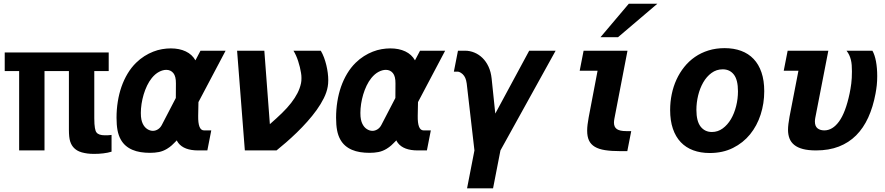

<svg xmlns="http://www.w3.org/2000/svg" viewBox="-20 -825 4856 1053"><path d="M496.1 19Q475.1 19 459 16.8Q442.9 14.6 428.7 10.7Q412.6 5.9 402.8 -0.2Q393.1 -6.3 386.2 -13.2Q379.4 -20 374 -28.8Q368.7 -37.6 364.7 -49.8Q357.9 -71.8 357.9 -113.8V-435.1H224.1V0H85V-435.1H5.9V-537.1H576.2V-435.1H497.1V-176.8Q497.1 -158.7 498 -145.8Q499 -132.8 500.5 -123.5Q502 -114.3 504.2 -108.2Q506.3 -102.1 509.3 -98.6Q521 -83 555.2 -83Q561.5 -83 566.7 -83Q571.8 -83 575.7 -83.5L591.8 -85V6.8Q571.8 13.2 546.4 16.1Q534.2 17.6 521.2 18.3Q508.3 19 496.1 19Z M1067.4 0Q989.3 0 958 -41Q950.7 -51.3 949.7 -55.2Q940.9 -46.4 934.3 -39.8Q927.7 -33.2 921.9 -27.8Q916 -22.5 909.9 -18.1Q903.8 -13.7 896 -8.8Q874 4.4 851.6 8.8Q829.1 13.2 802.7 13.2Q775.4 13.2 751 9.3Q726.6 5.4 706.1 -3.4Q685.5 -12.2 669.4 -26.1Q653.3 -40 642.1 -60.1Q629.9 -82 624.5 -110.8Q619.1 -139.6 619.1 -179.2Q619.1 -224.6 626 -267.6Q632.8 -310.5 646.2 -349.1Q659.7 -387.7 679.7 -421.1Q699.7 -454.6 726.1 -480.5Q748 -502 772 -517.1Q795.9 -532.2 820.3 -541.7Q844.7 -551.3 869.1 -555.4Q893.6 -559.6 916.5 -559.6Q963.9 -559.6 998.8 -543Q1033.7 -526.4 1051.8 -494.1L1079.6 -546.9H1217.3L1068.4 -265.1L1066.9 -190.4Q1065.4 -109.9 1098.6 -109.9H1138.7L1117.2 0ZM944.3 -287.6 944.8 -367.2Q945.3 -406.2 930.7 -424.1Q916 -441.9 892.1 -441.9Q873 -441.9 852.1 -430.9Q831.1 -419.9 812.5 -397Q797.9 -378.9 786.6 -355.5Q775.4 -332 767.8 -306.6Q760.3 -281.2 756.3 -255.1Q752.4 -229 752.4 -205.6Q752.4 -183.6 755.4 -169.7Q758.3 -155.8 763.2 -146Q772.5 -127 787.6 -117.2Q802.7 -107.4 818.4 -107.4Q832.5 -107.4 845.7 -115.5Q858.9 -123.5 867.2 -139.2Z M1280.3 -546.9H1429.7L1460 -144Q1497.1 -176.3 1526.4 -204.8Q1555.7 -233.4 1576.9 -260.7Q1598.1 -288.1 1611.6 -314.5Q1625 -340.8 1630.9 -368.7Q1632.3 -375.5 1632.8 -382.1Q1633.3 -388.7 1633.3 -397Q1633.3 -404.8 1632.8 -410.6Q1632.3 -416.5 1630.9 -425.3Q1626 -456.5 1615.2 -489.7Q1604.5 -522.9 1589.4 -546.9H1739.3Q1749.5 -529.8 1757.1 -509.3Q1764.6 -488.8 1769.8 -467.5Q1774.9 -446.3 1777.6 -425.3Q1780.3 -404.3 1780.3 -385.3Q1780.3 -365.2 1777.3 -349.1Q1772 -318.8 1755.9 -286.4Q1739.7 -253.9 1716.6 -221.7Q1693.4 -189.5 1665.3 -158Q1637.2 -126.5 1607.7 -97.9Q1578.1 -69.3 1549.3 -44.2Q1520.5 -19 1496.6 0H1322.8Z M2271.5 0Q2193.4 0 2162.1 -41Q2154.8 -51.3 2153.8 -55.2Q2145 -46.4 2138.4 -39.8Q2131.8 -33.2 2126 -27.8Q2120.1 -22.5 2114 -18.1Q2107.9 -13.7 2100.1 -8.8Q2078.1 4.4 2055.7 8.8Q2033.2 13.2 2006.8 13.2Q1979.5 13.2 1955.1 9.3Q1930.7 5.4 1910.2 -3.4Q1889.6 -12.2 1873.5 -26.1Q1857.4 -40 1846.2 -60.1Q1834 -82 1828.6 -110.8Q1823.2 -139.6 1823.2 -179.2Q1823.2 -224.6 1830.1 -267.6Q1836.9 -310.5 1850.3 -349.1Q1863.8 -387.7 1883.8 -421.1Q1903.8 -454.6 1930.2 -480.5Q1952.1 -502 1976.1 -517.1Q2000 -532.2 2024.4 -541.7Q2048.8 -551.3 2073.2 -555.4Q2097.7 -559.6 2120.6 -559.6Q2168 -559.6 2202.9 -543Q2237.8 -526.4 2255.9 -494.1L2283.7 -546.9H2421.4L2272.5 -265.1L2271 -190.4Q2269.5 -109.9 2302.7 -109.9H2342.8L2321.3 0ZM2148.4 -287.6 2148.9 -367.2Q2149.4 -406.2 2134.8 -424.1Q2120.1 -441.9 2096.2 -441.9Q2077.1 -441.9 2056.2 -430.9Q2035.2 -419.9 2016.6 -397Q2002 -378.9 1990.7 -355.5Q1979.5 -332 1971.9 -306.6Q1964.4 -281.2 1960.4 -255.1Q1956.5 -229 1956.5 -205.6Q1956.5 -183.6 1959.5 -169.7Q1962.4 -155.8 1967.3 -146Q1976.6 -127 1991.7 -117.2Q2006.8 -107.4 2022.5 -107.4Q2036.6 -107.4 2049.8 -115.5Q2063 -123.5 2071.3 -139.2Z M2582 0 2539.6 -367.2Q2537.1 -385.7 2531.7 -397.7Q2526.4 -409.7 2517.6 -418Q2511.7 -423.3 2504.2 -427.7Q2496.6 -432.1 2489.7 -432.1H2469.2L2491.7 -546.9H2530.8Q2557.1 -546.9 2581.8 -536.6Q2606.4 -526.4 2626.2 -507.1Q2646 -487.8 2659.2 -459.5Q2672.4 -431.2 2676.3 -394.5L2696.3 -202.1L2882.3 -546.9H3027.3L2724.6 0L2684.1 208H2541.5Z M3428.7 -804.7H3585.4L3369.6 -621.1H3273.4ZM3382.3 3.9Q3333 3.9 3298.6 -1.5Q3264.2 -6.8 3242.2 -20Q3220.2 -33.2 3210.2 -54.7Q3200.2 -76.2 3200.2 -108.4Q3200.2 -124 3202.4 -141.8Q3204.6 -159.7 3208.5 -181.2L3257.3 -437H3159.2L3180.7 -546.9H3421.4L3349.6 -174.3Q3348.6 -168.5 3347.9 -163.3Q3347.2 -158.2 3347.2 -152.8Q3347.2 -127.9 3363.3 -116.9Q3379.4 -106 3413.6 -106H3441.9L3420.4 3.9Z M3872.6 14.2Q3822.3 14.2 3782 -0.7Q3741.7 -15.6 3713.6 -45.2Q3685.5 -74.7 3670.4 -118.9Q3655.3 -163.1 3655.3 -221.7Q3655.3 -266.1 3664.1 -308.6Q3672.9 -351.1 3690.2 -388.7Q3707.5 -426.3 3732.9 -458Q3758.3 -489.7 3791.5 -512.7Q3824.7 -535.6 3865.5 -548.3Q3906.2 -561 3954.1 -561Q4004.4 -561 4044.7 -546.1Q4085 -531.2 4113 -501.7Q4141.1 -472.2 4156.2 -428Q4171.4 -383.8 4171.4 -324.7Q4171.4 -257.8 4151.6 -196.5Q4131.8 -135.3 4093.8 -88.4Q4055.7 -41.5 4000 -13.7Q3944.3 14.2 3872.6 14.2ZM3884.3 -101.1Q3917 -101.1 3943.6 -120.6Q3970.2 -140.1 3988.8 -171.6Q4007.3 -203.1 4017.3 -243.2Q4027.3 -283.2 4027.3 -324.2Q4027.3 -386.7 4004.9 -415.8Q3982.4 -444.8 3943.8 -444.8Q3909.2 -444.8 3882.1 -424.8Q3855 -404.8 3836.7 -372.8Q3818.4 -340.8 3808.8 -301.3Q3799.3 -261.7 3799.3 -222.7Q3799.3 -160.2 3822.5 -130.6Q3845.7 -101.1 3884.3 -101.1Z M4455.6 0Q4412.6 0 4383.3 -7.8Q4354 -15.6 4335.9 -30.3Q4317.9 -44.9 4309.8 -65.9Q4301.8 -86.9 4301.8 -113.3Q4301.8 -127.4 4304 -145.5Q4306.2 -163.6 4310.1 -185.1L4358.9 -437H4278.3L4299.8 -546.9H4522.9L4451.2 -178.2Q4450.2 -172.9 4449.7 -167.7Q4449.2 -162.6 4449.2 -158.7Q4449.2 -132.8 4463.6 -121.3Q4478 -109.9 4500.5 -109.9Q4546.4 -109.9 4582 -159.2Q4617.7 -208.5 4639.6 -312.5Q4645 -338.4 4648.7 -366.9Q4652.3 -395.5 4652.3 -433.6Q4652.3 -452.6 4651.1 -468Q4649.9 -483.4 4646.5 -497.1Q4643.1 -510.7 4637.5 -522.9Q4631.8 -535.2 4622.6 -546.9H4764.6Q4777.3 -524.9 4784.2 -488.5Q4791 -452.1 4791 -407.7Q4791 -380.9 4788.6 -357.9Q4786.1 -335 4781.7 -311.5Q4768.1 -238.3 4741.7 -180.4Q4715.3 -122.6 4675.3 -82.5Q4635.3 -42.5 4580.6 -21.2Q4525.9 0 4455.6 0Z"/></svg>

Font: Hack
Style: Bold Italic
Weight: 700
Italic angle: -11°
Monospace: yes
Designer: Christopher Simpkins
Foundry: Christopher Simpkins
Version: Version 2.017; ttfautohint (v1.4.1) -l 4 -r 80 -G 350 -x 0 -